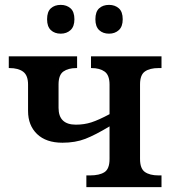

<svg xmlns="http://www.w3.org/2000/svg" viewBox="-20 -767 702 787"><path d="M173 -688Q173 -719 188.5 -733Q204 -747 229 -747Q253 -747 269 -733Q285 -719 285 -688Q285 -658 269 -643.5Q253 -629 229 -629Q204 -629 188.5 -643.5Q173 -658 173 -688ZM371 -688Q371 -719 386.5 -733Q402 -747 427 -747Q451 -747 467 -733Q483 -719 483 -688Q483 -658 467 -643.5Q451 -629 427 -629Q402 -629 386.5 -643.5Q371 -658 371 -688ZM334 -48H349Q388 -48 408.5 -61.5Q429 -75 429 -115V-249Q371 -214 330 -198Q289 -182 236 -182Q169 -182 132 -217.5Q95 -253 95 -312V-420Q95 -458 75 -473Q55 -488 19 -488H16V-536H296V-488H293Q260 -488 240 -474Q220 -460 220 -421V-325Q220 -256 291 -256Q325 -256 354.5 -265.5Q384 -275 429 -299V-420Q429 -459 409 -473.5Q389 -488 355 -488H353V-536H642V-488H630Q594 -488 574 -474Q554 -460 554 -421V-115Q554 -76 574 -62Q594 -48 630 -48H642V0H334Z"/></svg>

Font: Noto Serif SemiBold
Style: Regular
Weight: 600
Designer: Monotype Design Team
Foundry: Monotype Imaging Inc.
Version: Version 1.001